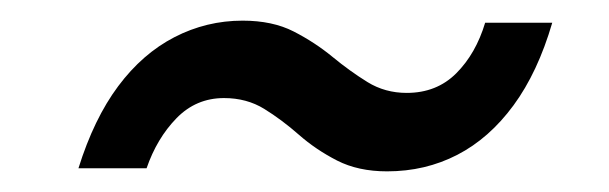

<svg xmlns="http://www.w3.org/2000/svg" viewBox="-20 -413 590 186"><path d="M355 -247Q327 -247 306.5 -257.5Q286 -268 269.5 -282.5Q253 -297 236 -307.5Q219 -318 197 -318Q170 -318 151 -298.5Q132 -279 122 -250H56Q71 -298 94.5 -329.5Q118 -361 149 -377Q180 -393 215 -393Q244 -393 264.5 -382.5Q285 -372 302 -358Q319 -344 336 -333.5Q353 -323 374 -323Q403 -323 422 -342Q441 -361 450 -391H515Q501 -343 477.5 -311Q454 -279 423 -263Q392 -247 355 -247Z"/></svg>

Font: DM Sans 10pt
Style: Italic
Weight: 400
Italic angle: -10°
Version: Version 4.004;gftools[0.9.30]